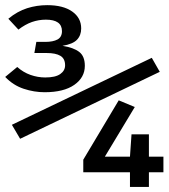

<svg xmlns="http://www.w3.org/2000/svg" viewBox="-23 -733 661 753"><path d="M162.1 -712.8Q224.6 -712.8 260 -687.9Q295.4 -663.1 295.4 -621.5Q295.4 -594.4 279 -577.2Q262.6 -560 222.1 -553.3Q266.2 -546.2 287.9 -529.2Q309.7 -512.3 309.7 -474.9Q309.7 -429.2 268.5 -400.3Q227.2 -371.3 151.8 -371.3Q110.8 -371.3 69.7 -384.9Q28.7 -398.5 -2.6 -431.3L44.6 -470.3Q68.2 -449.2 96.7 -439.2Q125.1 -429.2 154.4 -429.2Q194.4 -429.2 213.3 -442.6Q232.3 -455.9 232.3 -476.9Q232.3 -503.1 213.8 -514.1Q195.4 -525.1 159.5 -525.1H111.8L119.5 -568.7H154.4Q185.1 -568.7 202.6 -578.2Q220 -587.7 220 -610.8Q220 -655.9 156.9 -655.9Q128.7 -655.9 102.3 -646.7Q75.9 -637.4 49.2 -616.9L9.7 -659.5Q45.1 -688.7 83.3 -700.8Q121.5 -712.8 162.1 -712.8ZM55.9 -188.7 23.6 -243.6 572.3 -506.2 603.6 -451.3ZM561 -57.4V0H486.7V-57.4H303.6V-106.7L442.6 -339.5L505.6 -313.3L388.2 -118.5H486.7L492.8 -206.2H561V-118.5H617.9V-57.4Z"/></svg>

Font: FiraCode Nerd Font
Style: Regular
Weight: 400
Designer: Carrois Corporate, Edenspiekermann AG, Nikita Prokopov
Foundry: Carrois Corporate, Edenspiekermann AG, Nikita Prokopov
Version: Version 6.002;Nerd Fonts 2.2.2